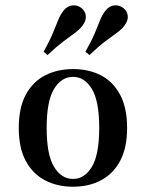

<svg xmlns="http://www.w3.org/2000/svg" viewBox="-20 -685 544 716"><path d="M252.4 11.3Q193.5 11.3 148 -12.5Q102.4 -36.3 76.2 -84.7Q50 -133.1 50 -208.1Q50 -283.1 76.2 -331.9Q102.4 -380.6 148.4 -404Q194.4 -427.4 252.4 -427.4Q311.3 -427.4 356.5 -404Q401.6 -380.6 427.8 -331.9Q454 -283.1 454 -208.1Q454 -133.1 427.8 -84.7Q401.6 -36.3 356.5 -12.5Q311.3 11.3 252.4 11.3ZM252.4 -17.7Q295.2 -17.7 322.6 -62.9Q350 -108.1 350 -208.1Q350 -308.1 322.6 -353.2Q295.2 -398.4 252.4 -398.4Q208.9 -398.4 181.5 -353.2Q154 -308.1 154 -208.1Q154 -108.1 181.5 -62.9Q208.9 -17.7 252.4 -17.7ZM313.7 -479.8 298.4 -491.9Q321.8 -533.1 333.5 -561.3Q345.2 -589.5 353.2 -609.7Q361.3 -629.8 372.6 -644.4Q387.1 -662.9 406 -664.9Q425 -666.9 440.3 -654.8Q454.8 -643.5 456.5 -625.4Q458.1 -607.3 443.5 -588.7Q432.3 -574.2 414.5 -561.7Q396.8 -549.2 372.2 -530.6Q347.6 -512.1 313.7 -479.8ZM157.3 -479.8 142.7 -491.9Q165.3 -533.1 177 -561.3Q188.7 -589.5 196.8 -609.7Q204.8 -629.8 216.1 -644.4Q230.6 -662.9 250 -664.9Q269.4 -666.9 283.9 -654.8Q298.4 -643.5 300 -625.4Q301.6 -607.3 287.1 -588.7Q275.8 -574.2 258.5 -561.7Q241.1 -549.2 216.5 -530.6Q191.9 -512.1 157.3 -479.8Z"/></svg>

Font: Playfair SemiBold
Style: Regular
Weight: 600
Designer: Claus Eggers Sørensen
Foundry: Claus Eggers Sørensen
Version: Version 2.001;gftools[0.9.30]